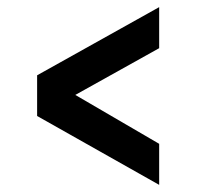

<svg xmlns="http://www.w3.org/2000/svg" viewBox="-20 -559 570 538"><path d="M191 -293 426 -156V-41L84 -234V-348L426 -539V-424Z"/></svg>

Font: Panefresco 750wt
Style: Regular
Weight: 750
Foundry: Campivisivi & Chank Co
Version: Version 1.000